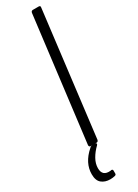

<svg xmlns="http://www.w3.org/2000/svg" viewBox="-247 -715 660 915"><g transform="rotate(-30 83.5 -258.0)"><path d="M43 -10 127 -690Q129 -700 138 -700H170Q180 -700 178 -690L95 -10Q93 0 84 0H52Q43 0 43 -10ZM88 172Q88 179 80 181Q68 184 54 184Q26 184 7.5 169Q-11 154 -11 119Q-11 57 46 7Q50 4 50 3Q54 0 61 0H76Q82 0 83 4Q84 8 80 12Q57 34 43 59Q29 84 29 109Q29 154 76 149L80 148Q88 148 88 156V170Z"/></g></svg>

Font: Barlow Condensed Light
Style: Italic
Weight: 300
Width: 3
Italic angle: -7°
Designer: Jeremy Tribby
Foundry: Tribby Type
Version: Version 1.408